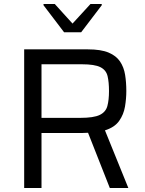

<svg xmlns="http://www.w3.org/2000/svg" viewBox="-20 -933 721 953"><path d="M100 0V-688H416Q481 -688 519 -672Q557 -656 576 -627.5Q595 -599 601 -561.5Q607 -524 607 -481Q607 -444 600.5 -404.5Q594 -365 571.5 -333Q549 -301 501 -286L617 0H525L417 -274Q409 -273 391 -273H186V0ZM186 -348H379Q445 -348 475 -362.5Q505 -377 513 -407Q521 -437 521 -481Q521 -525 514 -555Q507 -585 478.5 -599.5Q450 -614 386 -614H186ZM298 -773 196 -907V-913H252L340 -816L429 -913H485V-907L383 -773Z"/></svg>

Font: Saira
Style: Regular
Weight: 400
Designer: Hector Gatti with collaboration of the Omnibus-Type team
Foundry: Omnibus-Type
Version: Version 1.100; ttfautohint (v1.8.3)